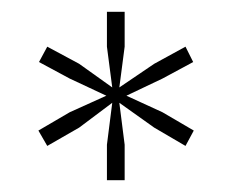

<svg xmlns="http://www.w3.org/2000/svg" viewBox="-20 -749 394 325"><path d="M161 -444V-504L170 -575L114 -533L60 -502L45 -528L98 -559L160 -587L98 -616L46 -644L60 -670L114 -641L170 -601L161 -670V-729H191V-670L182 -601L241 -641L294 -670L307 -644L255 -616L194 -587L255 -559L308 -528L294 -502L241 -533L182 -575L191 -504V-444Z"/></svg>

Font: Mona Sans Expanded ExtraLight
Style: Regular
Weight: 200
Width: 7
Designer: Deni Anggara
Foundry: GitHub
Version: Version 1.001;gftools[0.9.33]